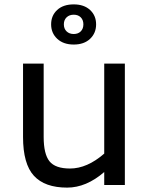

<svg xmlns="http://www.w3.org/2000/svg" viewBox="-20 -843 679 875"><path d="M85 0ZM549 -553V0H455V-59Q373 12 286 12Q184 12 134.5 -42Q85 -96 85 -219V-553H179V-219Q179 -141 205.5 -108Q232 -75 299 -75Q377 -75 455 -143V-553ZM213 -732Q213 -772 240.5 -797.5Q268 -823 316 -823Q363 -823 390.5 -797.5Q418 -772 418 -732Q418 -692 390.5 -666Q363 -640 316 -640Q269 -640 241 -666Q213 -692 213 -732ZM360 -732Q360 -752 348 -764Q336 -776 316 -776Q296 -776 283.5 -764Q271 -752 271 -732Q271 -712 283.5 -700Q296 -688 316 -688Q336 -688 348 -700Q360 -712 360 -732Z"/></svg>

Font: Biryani
Style: Regular
Weight: 400
Designer: Dan Reynolds and Mathieu Reguer
Foundry: Dan Reynolds and Mathieu Reguer
Version: Version 1.004; ttfautohint (v1.1) -l 5 -r 5 -G 72 -x 0 -D la